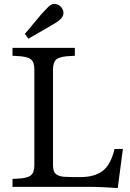

<svg xmlns="http://www.w3.org/2000/svg" viewBox="-20 -941 656 967"><path d="M573 6Q544 4 502.5 2Q461 0 429 0H43V-40L64 -41Q117 -43 135 -57.5Q153 -72 153 -108V-592Q153 -629 134.5 -643Q116 -657 64 -659L43 -660V-700H357V-660L336 -659Q284 -657 265.5 -643Q247 -629 247 -592V-108Q247 -77 261.5 -64.5Q276 -52 306.5 -50.5Q337 -49 383 -49Q457 -49 497.5 -80.5Q538 -112 557 -191H599ZM123 -746 105 -770 187 -868Q198 -880 207.5 -890Q217 -900 227 -910Q241 -923 258.5 -921Q276 -919 288 -905Q301 -890 299.5 -873Q298 -856 283 -843Q272 -833 260.5 -826Q249 -819 235 -811Z"/></svg>

Font: Hedvig Letters Serif 12pt
Style: Regular
Weight: 400
Designer: Alexander Örn & Tor Weibull
Foundry: Kanon Foundry
Version: Version 1.000; ttfautohint (v1.8.4.7-5d5b)